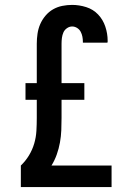

<svg xmlns="http://www.w3.org/2000/svg" viewBox="-20 -763 540 783"><path d="M65 0V-88Q84 -106 98 -129Q112 -152 119.5 -177.5Q127 -203 128.5 -229.5Q130 -256 130 -282V-356H84V-424H130V-585Q130 -605 133 -625.5Q136 -646 144 -664.5Q152 -683 165.5 -699Q179 -715 196.5 -725Q214 -735 234 -739Q254 -743 274 -743Q303 -743 331.5 -734Q360 -725 380 -704Q400 -683 409.5 -654.5Q419 -626 419 -597Q419 -595 419 -593Q419 -591 418 -589H318Q318 -590 318 -590.5Q318 -591 318 -592Q318 -603 316 -613.5Q314 -624 309 -633.5Q304 -643 294.5 -649Q285 -655 274 -655Q263 -655 253 -648Q243 -641 238.5 -630.5Q234 -620 232.5 -608.5Q231 -597 231 -585V-424H324V-356H231V-282Q231 -257 230 -232Q229 -207 224.5 -182Q220 -157 211.5 -133Q203 -109 190 -88H435V0Z"/></svg>

Font: Iosevka Slab Semibold
Style: Regular
Weight: 600
Monospace: yes
Designer: Belleve Invis
Foundry: Belleve Invis
Version: Version 11.1.1; ttfautohint (v1.8.3)